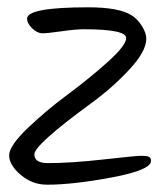

<svg xmlns="http://www.w3.org/2000/svg" viewBox="-20 -522 458 525"><path d="M54 -471Q54 -502 221 -502Q306 -502 340 -480Q356 -470 368 -451Q380 -432 380 -416Q380 -381 332 -330Q284 -279 227 -238Q74 -126 74 -100Q74 -76 111 -76Q174 -76 263 -86Q352 -96 366 -96Q380 -96 386.5 -93.5Q393 -91 393 -82Q393 -57 286.5 -37Q180 -17 109 -17Q68 -17 36.5 -44Q5 -71 5 -97Q5 -123 55 -171Q105 -219 165 -263.5Q225 -308 275 -353Q325 -398 325 -418Q325 -442 209 -442Q187 -442 148.5 -436.5Q110 -431 96 -431Q82 -431 68 -444.5Q54 -458 54 -471Z"/></svg>

Font: Kalam Light
Style: Regular
Weight: 300
Version: Version 2.001;PS 1.0;hotconv 1.0.79;makeotf.lib2.5.61930; tt